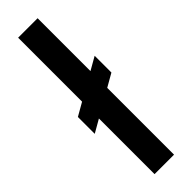

<svg xmlns="http://www.w3.org/2000/svg" viewBox="-233 -655 653 653"><g transform="rotate(-45 94.0 -328.0)"><path d="M140.6 -321.3V0H46.9V-267.6L0 -240.7V-321.8L46.9 -348.6V-656.2H140.6V-401.9L187.5 -428.7V-348.1Z"/></g></svg>

Font: Lambda
Style: Regular
Weight: 400
Designer: GGBotNet
Version: 0.22